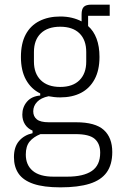

<svg xmlns="http://www.w3.org/2000/svg" viewBox="-20 -594 516 826"><path d="M463 60Q463 114 439 147.5Q415 181 365.5 196.5Q316 212 240 212Q168 212 124 197Q80 182 60 153Q40 124 40 82Q40 38 62 12.5Q84 -13 120 -21V-32Q99 -41 87.5 -59Q76 -77 76 -101Q76 -133 96 -156.5Q116 -180 153 -183V-192Q114 -211 92 -250.5Q70 -290 70 -349Q70 -407 90.5 -445.5Q111 -484 149.5 -503.5Q188 -523 239 -523Q266 -523 289 -517.5Q312 -512 331 -502V-532Q331 -555 340.5 -564.5Q350 -574 373 -574H452V-526H359V-482Q383 -461 395.5 -427.5Q408 -394 408 -349Q408 -292 387 -253Q366 -214 328.5 -194.5Q291 -175 239 -175Q225 -175 212.5 -176.5Q200 -178 189 -180Q156 -173 139.5 -155.5Q123 -138 123 -115Q123 -93 138.5 -80.5Q154 -68 190 -68H307Q390 -68 426.5 -35Q463 -2 463 60ZM411 63Q411 24 387.5 3.5Q364 -17 305 -17H154Q124 -5 107.5 15Q91 35 91 71Q91 116 121 141Q151 166 210 166H269Q339 166 375 141.5Q411 117 411 63ZM239 -220Q293 -220 322 -249Q351 -278 351 -329V-370Q351 -422 322 -450.5Q293 -479 239 -479Q185 -479 155.5 -450.5Q126 -422 126 -370V-329Q126 -278 155.5 -249Q185 -220 239 -220Z"/></svg>

Font: IBM Plex Sans Condensed Light
Style: Regular
Weight: 300
Width: 3
Designer: Mike Abbink, Paul van der Laan, Pieter van Rosmalen
Foundry: Bold Monday
Version: Version 3.201